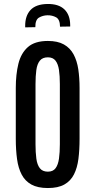

<svg xmlns="http://www.w3.org/2000/svg" viewBox="-20 -950 486 979"><path d="M224.1 8.8C259 8.8 287 2.8 308.3 -9.3C329.7 -21.3 345.9 -38.5 357.2 -60.8C368.4 -83.1 376 -109.5 379.9 -140.1C383.8 -170.7 385.7 -204.8 385.7 -242.2V-501.5C385.7 -536 383.5 -567.8 379.2 -596.9C374.8 -626.1 366.7 -651.4 355 -673.1C343.3 -694.7 326.8 -711.5 305.7 -723.4C284.5 -735.3 257.3 -741.2 224.1 -741.2C179.9 -741.2 145.9 -730.8 122.3 -710C98.7 -689.1 82.5 -660.6 73.7 -624.5C64.9 -588.4 60.5 -547.4 60.5 -501.5V-242.2C60.5 -204.1 62.7 -169.7 66.9 -138.9C71.1 -108.2 79 -81.8 90.6 -59.8C102.1 -37.8 118.7 -20.9 140.1 -9C161.6 2.8 189.6 8.8 224.1 8.8ZM224.1 -74.7C205.9 -74.7 192.2 -80.6 183.1 -92.3C174 -104 168.1 -120.4 165.3 -141.4C162.5 -162.4 161.1 -186.7 161.1 -214.4V-521.5C161.1 -548.8 162.5 -572.7 165.3 -593C168.1 -613.4 174 -629.2 183.1 -640.6C192.2 -652 205.9 -657.7 224.1 -657.7C241.4 -657.7 254.4 -652 263.2 -640.6C272 -629.2 277.8 -613.4 280.8 -593C283.7 -572.7 285.2 -548.8 285.2 -521.5V-214.4C285.2 -186.7 283.7 -162.4 280.8 -141.4C277.8 -120.4 272.1 -104 263.4 -92.3C254.8 -80.6 241.7 -74.7 224.1 -74.7ZM108.4 -810.5 160.2 -811.5C159.8 -836.6 166.1 -852.9 179 -860.4C191.8 -867.8 206.1 -871.7 221.7 -872.1C238 -872.4 252.7 -869 265.9 -861.8C279.1 -854.7 285.8 -838.7 286.1 -814L337.9 -814.9V-822.3C337.6 -857.1 327.6 -883.9 307.9 -902.6C288.2 -921.3 259.4 -930.3 221.7 -929.7C182.6 -929 153.9 -918.8 135.5 -898.9C117.1 -879.1 108.1 -851.7 108.4 -816.9Z"/></svg>

Font: Antonio
Style: Regular
Weight: 400
Designer: Vernon Adams
Foundry: Vernon Adams
Version: Version 1.002